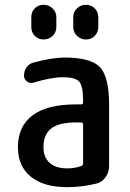

<svg xmlns="http://www.w3.org/2000/svg" viewBox="-20 -770 540 800"><path d="M296.9 -259.8Q224.6 -259.8 192.9 -234.4Q161.1 -209 161.1 -157.2Q161.1 -114.3 187 -91.3Q212.9 -68.4 259.8 -68.4Q291 -68.4 318.4 -78.1Q326.2 -81.1 326.2 -89.8V-251Q326.2 -259.8 318.4 -259.8ZM259.8 9.8Q162.1 9.8 108.4 -33.7Q54.7 -77.1 54.7 -157.2Q54.7 -243.2 115.2 -289.1Q175.8 -335 296.9 -335H318.4Q326.2 -335 326.2 -343.8V-351.6Q326.2 -410.2 310.5 -429.2Q294.9 -448.2 242.2 -448.2Q193.4 -448.2 120.1 -425.8Q105.5 -420.9 92.8 -430.2Q80.1 -439.5 80.1 -455.1Q80.1 -474.6 90.8 -489.7Q101.6 -504.9 121.1 -509.8Q193.4 -529.3 248 -530.3Q358.4 -530.3 396.5 -490.2Q434.6 -450.2 434.6 -332V-79.1Q434.6 -52.7 419.9 -31.7Q405.3 -10.7 380.9 -4.9Q321.3 9.8 259.8 9.8ZM285.2 -698.2Q285.2 -720.7 300.8 -735.4Q316.4 -750 338.4 -750Q360.4 -750 375 -734.9Q389.6 -719.7 389.6 -698.2V-658.2Q389.6 -635.7 375 -620.6Q360.4 -605.5 338.4 -605.5Q316.4 -605.5 300.8 -620.6Q285.2 -635.7 285.2 -658.2ZM110.4 -698.2Q110.4 -720.7 125 -735.4Q139.6 -750 161.6 -750Q183.6 -750 199.2 -734.9Q214.8 -719.7 214.8 -698.2V-658.2Q214.8 -635.7 199.2 -620.6Q183.6 -605.5 161.6 -605.5Q139.6 -605.5 125 -620.6Q110.4 -635.7 110.4 -658.2Z"/></svg>

Font: Rounded Mgen+ 1mn medium
Style: Regular
Weight: 500
Designer: [Source Han Sans]
Ryoko NISHIZUKA  (kana & ideographs); Paul D. Hunt (Latin, Greek & Cyrillic); Wenlong ZHANG  (bopomofo
Version: Version 1.059.20150602